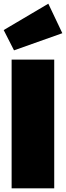

<svg xmlns="http://www.w3.org/2000/svg" viewBox="-33 -1021 358 1041"><path d="M229 -1001 -13 -858 43 -748 305 -841ZM261 -698H30V0H261Z"/></svg>

Font: Fira Sans Ultra
Style: Regular
Weight: 950
Designer: Carrois Corporate & Edenspiekermann AG
Foundry: Carrois Corporate GbR & Edenspiekermann AG
Version: Version 4.203;PS 004.203;hotconv 1.0.88;makeotf.lib2.5.64775